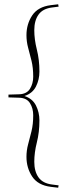

<svg xmlns="http://www.w3.org/2000/svg" viewBox="-20 -762 316 896"><path d="M19.5 -307.5V-320.5L69 -322Q104.5 -323 119.8 -347.5Q135 -372 135 -404Q135 -446 127 -478.5Q119 -511 111.2 -539.5Q103.5 -568 103.5 -598Q103.5 -649.5 130.2 -690Q157 -730.5 217.5 -738L251.5 -742L253.5 -731L222.5 -727Q179.5 -721.5 159.8 -693.8Q140 -666 140 -621Q140 -578 152 -530.5Q164 -483 164 -428Q164 -390.5 147.8 -358.2Q131.5 -326 94 -314Q131.5 -302 147.8 -269.8Q164 -237.5 164 -200Q164 -145 152 -97.5Q140 -50 140 -7Q140 38 159.8 65.8Q179.5 93.5 222.5 99L253.5 103L251.5 114L217.5 110Q157 102.5 130.2 62Q103.5 21.5 103.5 -30Q103.5 -60 111.2 -88.5Q119 -117 127 -149.8Q135 -182.5 135 -224Q135 -256.5 119.8 -280.8Q104.5 -305 69 -306Z"/></svg>

Font: Newsreader 72pt ExtraLight
Style: Regular
Weight: 275
Designer: Hugues Gentile
Foundry: Production Type
Version: Version 1.003; ttfautohint (v1.8.3)